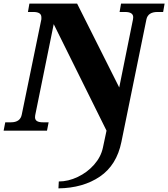

<svg xmlns="http://www.w3.org/2000/svg" viewBox="-48 -720 927 1058"><path d="M276 280Q328 280 380.5 255Q433 230 470.5 187.5Q508 145 519 94L539 0L248 -587L146 -85Q145 -81 145 -74Q145 -60 155.5 -53Q166 -46 189 -46H220L211 0H-28L-19 -46H12Q64 -46 72 -89L180 -614V-625Q180 -654 136 -654H106L114 -700H377L609 -238L685 -614Q686 -618 686 -625Q686 -654 641 -654H611L619 -700H859L851 -654H820Q768 -654 759 -614L621 62Q595 190 502.5 253Q410 316 274 318Z"/></svg>

Font: Taviraj ExtraBold
Style: Italic
Weight: 800
Italic angle: -12°
Designer: Katatrad Team
Foundry: CadsonDemak
Version: Version 1.001